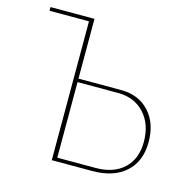

<svg xmlns="http://www.w3.org/2000/svg" viewBox="-102 -798 912 903"><g transform="rotate(15 354.0 -347.0)"><path d="M227 0V-676H35V-694H249V-403H457Q542 -403 593.5 -347.5Q645 -292 645 -200Q645 -106 586.5 -53Q528 0 424 0ZM249 -18H435Q523 -18 573 -65Q623 -112 623 -195Q623 -281 574.5 -333.5Q526 -386 447 -386H249Z"/></g></svg>

Font: Cantarell Thin
Style: Regular
Weight: 100
Designer: Dave Crossland, Nikolaus Waxweiler, Florian Fecher, Jacques Le Bailly, Eben Sorkin, Alexei Vanyashin, Alexios Zavras, Em
Version: Version 0.303